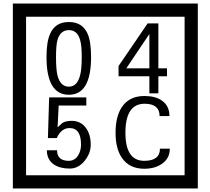

<svg xmlns="http://www.w3.org/2000/svg" viewBox="-20 -980 1195 1090"><path d="M1103 90H53V-960H1103ZM1028 15V-885H128V15ZM497 -656Q497 -442 371 -442Q244 -442 244 -656Q244 -744 265 -789Q294 -855 371 -855Q448 -855 477 -789Q497 -745 497 -656ZM444 -656Q444 -723 435 -752Q420 -809 371 -809Q322 -809 306 -752Q298 -723 298 -656Q298 -587 306 -553Q322 -488 371 -488Q419 -488 435 -554Q444 -587 444 -656ZM928 -547H879V-450H828V-547H653V-605L818 -847H879V-592H928ZM828 -592V-787L697 -592ZM495 -160Q496 -111 460.5 -67Q425 -23 376 -23Q321 -23 286 -46Q246 -74 246 -127H304Q304 -67 370 -67Q404 -67 423 -97Q440 -124 440 -159Q440 -253 375 -253Q328 -253 302 -196H252L259 -427H470V-381H313L307 -257Q320 -269 333 -281Q352 -294 387 -294Q439 -294 469 -252Q495 -215 495 -160ZM944 -136Q944 -80 898 -49Q858 -22 799 -22Q714 -22 672 -84Q636 -136 636 -226Q636 -317 671 -371Q713 -435 800 -435Q862 -435 899 -409Q942 -379 942 -321H886Q886 -391 801 -391Q692 -391 692 -226Q692 -67 799 -67Q888 -67 888 -136Z"/></svg>

Font: Unicode BMP Fallback SIL
Style: Regular
Weight: 400
Foundry: NRSI, SIL International
Version: Version 5.1 Based on Unicode 5.1